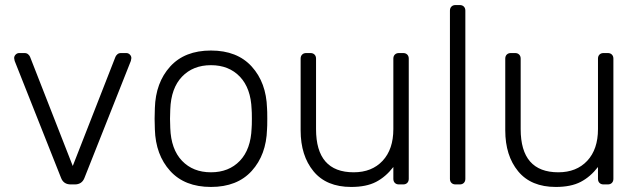

<svg xmlns="http://www.w3.org/2000/svg" viewBox="-20 -730 2529 760"><path d="M260 0Q232 0 222 -25L38 -489L36 -500Q36 -508 42 -514Q48 -520 56 -520H77Q86 -520 91.5 -515Q97 -510 99 -505L268 -73L437 -505Q439 -510 444.5 -515Q450 -520 459 -520H480Q488 -520 494 -514Q500 -508 500 -500L498 -489L314 -25Q304 0 276 0Z M815 10Q711 10 653.5 -53.5Q596 -117 593 -218L592 -260L593 -302Q596 -403 653.5 -466.5Q711 -530 815 -530Q919 -530 976.5 -466.5Q1034 -403 1037 -302Q1038 -292 1038 -260Q1038 -228 1037 -218Q1034 -117 976.5 -53.5Q919 10 815 10ZM815 -48Q886 -48 929.5 -93.5Q973 -139 976 -223Q977 -233 977 -260Q977 -287 976 -297Q973 -381 929.5 -426.5Q886 -472 815 -472Q744 -472 700.5 -426.5Q657 -381 654 -297L653 -260L654 -223Q657 -139 700.5 -93.5Q744 -48 815 -48Z M1370 10Q1272 10 1221 -52Q1170 -114 1170 -214V-498Q1170 -508 1176 -514Q1182 -520 1192 -520H1209Q1219 -520 1225 -514Q1231 -508 1231 -498V-219Q1231 -48 1380 -48Q1452 -48 1494.5 -93.5Q1537 -139 1537 -219V-498Q1537 -508 1543 -514Q1549 -520 1559 -520H1576Q1586 -520 1592 -514Q1598 -508 1598 -498V-22Q1598 -12 1592 -6Q1586 0 1576 0H1559Q1549 0 1543 -6Q1537 -12 1537 -22V-69Q1507 -30 1468.5 -10Q1430 10 1370 10Z M1783 0Q1773 0 1767 -6Q1761 -12 1761 -22V-688Q1761 -698 1767 -704Q1773 -710 1783 -710H1800Q1810 -710 1816 -704Q1822 -698 1822 -688V-22Q1822 -12 1816 -6Q1810 0 1800 0Z M2180 10Q2082 10 2031 -52Q1980 -114 1980 -214V-498Q1980 -508 1986 -514Q1992 -520 2002 -520H2019Q2029 -520 2035 -514Q2041 -508 2041 -498V-219Q2041 -48 2190 -48Q2262 -48 2304.5 -93.5Q2347 -139 2347 -219V-498Q2347 -508 2353 -514Q2359 -520 2369 -520H2386Q2396 -520 2402 -514Q2408 -508 2408 -498V-22Q2408 -12 2402 -6Q2396 0 2386 0H2369Q2359 0 2353 -6Q2347 -12 2347 -22V-69Q2317 -30 2278.5 -10Q2240 10 2180 10Z"/></svg>

Font: Rubik AZ
Style: Regular
Weight: 300
Designer: Hubert and Fischer
Foundry: Hubert & Fischer
Version: Version 2.000